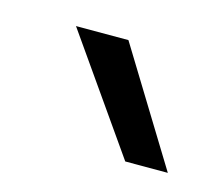

<svg xmlns="http://www.w3.org/2000/svg" viewBox="-41 -797 276 244"><g transform="rotate(15 97.5 -675.0)"><path d="M139 -600 34 -750H103L195 -600Z"/></g></svg>

Font: Orkney Light
Style: Regular
Weight: 300
Designer: Samuel Oakes and Alfredo Marco Pradil
Foundry: Alfredo Marco Pradil
Version: 1.0; ttfautohint (v1.5)